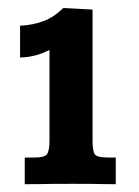

<svg xmlns="http://www.w3.org/2000/svg" viewBox="-20 -668 349 481"><path d="M42 -206.5V-273.4H67.9Q94.2 -273.4 99.1 -283.9Q104 -294.4 104 -315.4V-543Q87.4 -534.2 69.1 -529.3Q50.8 -524.4 30.3 -523.9V-603.5Q61.5 -605 88.6 -615Q115.7 -625 138.2 -647.9L211.9 -644V-314.5Q211.9 -290 217.3 -281.7Q222.7 -273.4 250 -273.4H270V-206.5Q255.4 -206.5 241.9 -206.8Q228.5 -207 210.2 -207.3Q191.9 -207.5 163.1 -207.5Q129.9 -207.5 111.1 -207.3Q92.3 -207 77.6 -206.8Q63 -206.5 42 -206.5Z"/></svg>

Font: Kameron SemiBold
Style: Regular
Weight: 600
Designer: Vernon Adams
Foundry: Vernon Adams
Version: Version 1.100